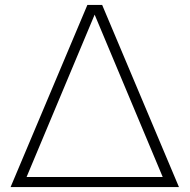

<svg xmlns="http://www.w3.org/2000/svg" viewBox="-20 -760 770 780"><path d="M23 0 335 -740H395L707 0ZM88 -41H641L364.5 -700.5Z"/></svg>

Font: Encode Sans Expanded ExtraLight
Style: Regular
Weight: 200
Width: 7
Designer: Multiple Designers
Foundry: Impallari Type
Version: Version 3.000; ttfautohint (v1.8.3) -l 8 -r 50 -G 200 -x 14 